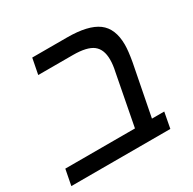

<svg xmlns="http://www.w3.org/2000/svg" viewBox="-148 -739 884 879"><g transform="rotate(-30 294.0 -299.5)"><path d="M110.8 -516.1 127 -599.1H311Q421.9 -599.1 472.9 -561.5Q523.9 -523.9 523.9 -438Q523.9 -406.2 514.2 -351.1L461.9 -83H526.9L511.2 0H-12.2L3.9 -83H372.1L423.8 -352.1Q431.2 -384.3 431.2 -413.1Q431.2 -467.3 399.7 -491.7Q368.2 -516.1 293.9 -516.1Z"/></g></svg>

Font: Liberation Mono
Style: Italic
Weight: 400
Italic angle: -12°
Monospace: yes
Designer: Steve Matteson
Foundry: Ascender Corporation
Version: Version 2.1.5